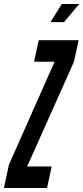

<svg xmlns="http://www.w3.org/2000/svg" viewBox="-48 -935 414 955"><path d="M-28.5 0H186L209 -107H87L320 -628L343 -735H144.5L121.5 -628H223.5L-3.5 -116ZM203 -825H270.5L346 -915H259.5Z"/></svg>

Font: League Gothic SemiCondensed Italic
Style: Regular
Weight: 400
Width: 4
Designer: The League of Moveable Type
Version: Version 1.600; ttfautohint (v1.8.3)